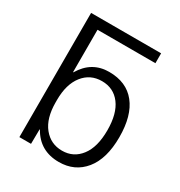

<svg xmlns="http://www.w3.org/2000/svg" viewBox="-178 -872 939 1004"><g transform="rotate(30 291.0 -370.0)"><path d="M80.1 0V-750H502.9V-690.4H153.3V-434.6H155.3Q211.9 -530.3 316.9 -530.3Q421.9 -530.3 477.5 -460.4Q533.2 -390.6 533.2 -260.7Q533.2 -130.9 476.1 -60.5Q418.9 9.8 323.2 9.8Q208 9.8 153.3 -87.9H151.4L150.4 0ZM153.3 -252.9Q153.3 -156.2 196.3 -103Q239.3 -49.8 308.1 -49.8Q377 -49.8 418.9 -104.5Q460.9 -159.2 460.9 -260.3Q460.9 -361.3 419.9 -415.5Q378.9 -469.7 308.6 -469.7Q238.3 -469.7 195.8 -415.5Q153.3 -361.3 153.3 -266.6Z"/></g></svg>

Font: GenEi M Gothic v2 Regular
Style: Regular
Weight: 400
Version: Version 2.0